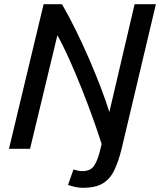

<svg xmlns="http://www.w3.org/2000/svg" viewBox="-20 -713 767 920"><path d="M378 187Q362 187 343.5 183.5Q325 180 306 173L332 99Q342 102 353.5 104.5Q365 107 374 107Q414 107 431 81Q448 55 459 10L467 -23Q449 -80 424 -149.5Q399 -219 370.5 -290.5Q342 -362 312.5 -428Q283 -494 255 -544L124 0H23L189 -693H277Q310 -636 343.5 -568Q377 -500 407.5 -429.5Q438 -359 463 -293.5Q488 -228 504 -176L625 -693H727L563 -1Q548 60 528 102Q508 144 473 165.5Q438 187 378 187Z"/></svg>

Font: Ubuntu Sans Medium
Style: Italic
Weight: 500
Italic angle: -13.5°
Designer: Dalton Maag Ltd
Foundry: Dalton Maag Ltd
Version: Version 1.006